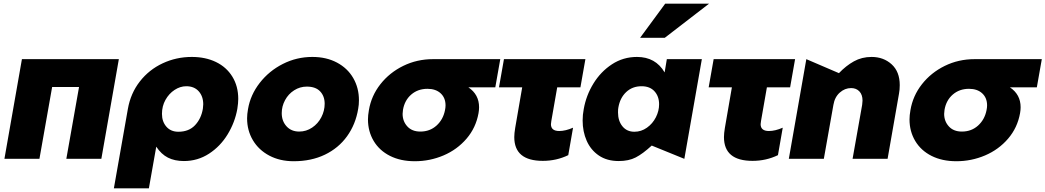

<svg xmlns="http://www.w3.org/2000/svg" viewBox="-20 -862 5674 1042"><path d="M99 -541 4 0H194L263 -390H409L340 0H530L625 -541Z M1081 -272Q1083 -288 1083 -296Q1083 -339 1058.5 -366.5Q1034 -394 991 -394Q958 -394 927.5 -374Q897 -354 878 -320Q859 -286 859 -244Q859 -202 883 -174.5Q907 -147 948 -147Q1005 -147 1038.5 -182.5Q1072 -218 1081 -272ZM1021 -553Q1095 -553 1152 -525.5Q1209 -498 1241 -446Q1273 -394 1273 -325Q1273 -303 1268 -271Q1255 -198 1215.5 -133Q1176 -68 1114.5 -28Q1053 12 978 12Q928 12 891.5 -6.5Q855 -25 828 -66L788 160H598L674 -271Q689 -356 739 -420Q789 -484 863 -518.5Q937 -553 1021 -553Z M1924 -272Q1928 -293 1928 -318Q1928 -385 1897 -438.5Q1866 -492 1808.5 -522.5Q1751 -553 1675 -553Q1590 -553 1515 -515Q1440 -477 1389.5 -412Q1339 -347 1326 -270Q1321 -242 1321 -220Q1321 -154 1352.5 -101Q1384 -48 1441.5 -17.5Q1499 13 1574 13Q1669 13 1743 -22.5Q1817 -58 1863.5 -122.5Q1910 -187 1924 -272ZM1742 -299Q1742 -261 1724 -226Q1706 -191 1674 -169.5Q1642 -148 1604 -148Q1561 -148 1535 -176.5Q1509 -205 1509 -248Q1509 -285 1527 -318.5Q1545 -352 1576.5 -372Q1608 -392 1645 -392Q1693 -392 1717.5 -366Q1742 -340 1742 -299Z M2580 -280Q2580 -265 2577 -248Q2563 -169 2512 -109.5Q2461 -50 2387 -18.5Q2313 13 2231 13Q2154 13 2096.5 -16Q2039 -45 2008 -97Q1977 -149 1977 -214Q1977 -236 1982 -264Q1995 -342 2044.5 -405Q2094 -468 2168.5 -504.5Q2243 -541 2330 -541H2695L2668 -388H2522Q2580 -349 2580 -280ZM2395 -264Q2398 -278 2398 -290Q2398 -331 2371.5 -355.5Q2345 -380 2300 -380Q2248 -380 2212 -349Q2176 -318 2167 -266Q2165 -252 2165 -244Q2165 -204 2190.5 -176Q2216 -148 2261 -148Q2313 -148 2349 -180.5Q2385 -213 2395 -264Z M3157 -541 3130 -388H3004L2972 -205Q2970 -193 2970 -188Q2970 -151 3015 -151Q3049 -151 3090 -169L3064 -20Q3000 11 2926 11Q2771 11 2771 -118Q2771 -138 2776 -168L2814 -388H2688L2715 -541Z M3462 -394Q3507 -394 3532 -366.5Q3557 -339 3557 -296Q3557 -260 3539.5 -225.5Q3522 -191 3491 -169Q3460 -147 3423 -147Q3382 -147 3358 -176.5Q3334 -206 3334 -252Q3334 -270 3336 -279Q3345 -331 3378.5 -362.5Q3412 -394 3462 -394ZM3789 -541H3599L3587 -469Q3538 -553 3437 -553Q3362 -553 3301 -513Q3240 -473 3200.5 -408.5Q3161 -344 3148 -270Q3142 -239 3142 -208Q3142 -148 3164 -98Q3186 -48 3230 -18Q3274 12 3338 12Q3392 12 3430 -7.5Q3468 -27 3517 -72L3694 0ZM3454 -657H3588L3828 -842H3590Z M4295 -541 4268 -388H4142L4110 -205Q4108 -193 4108 -188Q4108 -151 4153 -151Q4187 -151 4228 -169L4202 -20Q4138 11 4064 11Q3909 11 3909 -118Q3909 -138 3914 -168L3952 -388H3826L3853 -541Z M4863 -400Q4863 -473 4819 -513Q4775 -553 4710 -553Q4657 -553 4614 -529Q4571 -505 4533 -465L4356 -541L4261 0H4451L4503 -293Q4510 -335 4537.5 -359.5Q4565 -384 4599 -384Q4627 -384 4644 -366Q4661 -348 4661 -316Q4661 -309 4659 -293L4607 0H4797L4859 -354Q4863 -375 4863 -400Z M5519 -280Q5519 -265 5516 -248Q5502 -169 5451 -109.5Q5400 -50 5326 -18.5Q5252 13 5170 13Q5093 13 5035.5 -16Q4978 -45 4947 -97Q4916 -149 4916 -214Q4916 -236 4921 -264Q4934 -342 4983.5 -405Q5033 -468 5107.5 -504.5Q5182 -541 5269 -541H5634L5607 -388H5461Q5519 -349 5519 -280ZM5334 -264Q5337 -278 5337 -290Q5337 -331 5310.5 -355.5Q5284 -380 5239 -380Q5187 -380 5151 -349Q5115 -318 5106 -266Q5104 -252 5104 -244Q5104 -204 5129.5 -176Q5155 -148 5200 -148Q5252 -148 5288 -180.5Q5324 -213 5334 -264Z"/></svg>

Font: Geom Black
Style: Bold Italic
Weight: 900
Italic angle: -10°
Version: Version 1.102